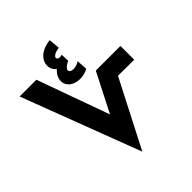

<svg xmlns="http://www.w3.org/2000/svg" viewBox="-218 -922 1053 1053"><g transform="rotate(-45 308.5 -396.0)"><path d="M372 -602C362 -595 345 -587 326 -587C307 -587 298 -596 298 -604C298 -612 306 -626 337 -640L335 -689C315 -682 300 -688 300 -699C300 -708 313 -722 351 -727L345 -792C269 -783 236 -741 236 -703C236 -679 247 -663 261 -652C236 -631 229 -605 229 -589C229 -557 257 -523 313 -523C338 -523 359 -530 376 -539ZM272 0 472 -389 597 -388V-495H406L291 -270L140 -690H10Z"/></g></svg>

Font: Noto Sans Arabic UI Cn
Style: Bold
Weight: 700
Width: 3
Designer: Monotype Design Team, Nadine Chahine and Nizar Qandah
Foundry: Monotype Imaging Inc.
Version: Version 2.010